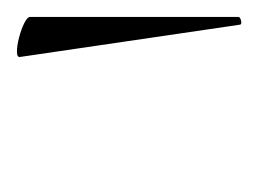

<svg xmlns="http://www.w3.org/2000/svg" viewBox="-58 -712 298 221"><g transform="rotate(-90 90.5 -602.0)"><path d="M172 -475 135 -727Q134 -731 141 -731Q148 -731 157.5 -728.5Q167 -726 174 -722.5Q181 -719 181 -716V-476Q181 -474 176.5 -473Q172 -472 172 -475Z"/></g></svg>

Font: Cormorant Infant Light
Style: Italic
Weight: 300
Italic angle: -10°
Designer: Christian Thalmann (Catharsis Fonts)
Foundry: Catharsis Fonts
Version: Version 4.001